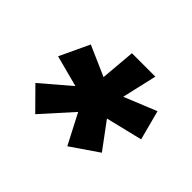

<svg xmlns="http://www.w3.org/2000/svg" viewBox="-106 -742 798 798"><g transform="rotate(45 293.0 -342.5)"><path d="M167.5 -110.8 76.2 -203.1 270 -368.7 338.9 -301.3ZM274.9 -292.5 64.5 -348.1 126 -479 326.7 -391.1ZM356 -110.8 255.9 -303.7 352.1 -361.3 476.6 -193.4ZM252.4 -339.8 272.5 -574.2H410.2L356.4 -339.8ZM308.1 -288.6 292.5 -387.2 518.1 -479 552.7 -348.1Z"/></g></svg>

Font: Cascadia Code PL
Style: Italic
Weight: 400
Italic angle: -10°
Monospace: yes
Designer: Aaron Bell
Foundry: Saja Typeworks
Version: Version 2404.023